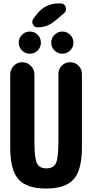

<svg xmlns="http://www.w3.org/2000/svg" viewBox="-20 -1095 540 1125"><path d="M280.3 -844.7Q280.3 -872.1 299.3 -891.1Q318.4 -910.2 345.2 -910.2Q372.1 -910.2 391.1 -891.1Q410.2 -872.1 410.2 -845.2Q410.2 -818.4 391.1 -799.3Q372.1 -780.3 345.2 -780.3Q318.4 -780.3 299.3 -799.3Q280.3 -818.4 280.3 -844.7ZM89.8 -844.7Q89.8 -872.1 108.9 -891.1Q127.9 -910.2 154.8 -910.2Q181.6 -910.2 200.7 -891.1Q219.7 -872.1 219.7 -845.2Q219.7 -818.4 200.7 -799.3Q181.6 -780.3 154.8 -780.3Q127.9 -780.3 108.9 -799.3Q89.8 -818.4 89.8 -844.7ZM356.4 -1018.6 304.7 -974.6Q258.8 -934.6 200.2 -934.6Q181.6 -934.6 172.9 -951.7Q164.1 -968.8 174.8 -984.4L191.4 -1005.9Q241.2 -1075.2 325.2 -1075.2H335Q357.4 -1075.2 364.7 -1053.7Q372.1 -1032.2 356.4 -1018.6ZM460 -661.1V-230.5Q460 -98.6 411.1 -44.4Q362.3 9.8 250 9.8Q137.7 9.8 88.9 -43.9Q40 -97.7 40 -230.5V-659.2Q40 -688.5 61 -709.5Q82 -730.5 110.8 -730.5Q139.6 -730.5 160.6 -709.5Q181.6 -688.5 181.6 -659.2V-269.5Q181.6 -168.9 196.3 -138.7Q210.9 -108.4 252 -108.4Q293 -108.4 307.6 -138.7Q322.3 -168.9 322.3 -269.5V-661.1Q322.3 -690.4 342.3 -710.4Q362.3 -730.5 391.1 -730.5Q419.9 -730.5 439.9 -710.4Q460 -690.4 460 -661.1Z"/></svg>

Font: Rounded-X Mgen+ 2m bold
Style: Bold
Weight: 700
Designer: [Source Han Sans]
Ryoko NISHIZUKA  (kana & ideographs); Paul D. Hunt (Latin, Greek & Cyrillic); Wenlong ZHANG  (bopomofo
Version: Version 1.059.20150602